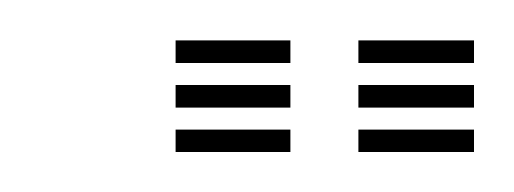

<svg xmlns="http://www.w3.org/2000/svg" viewBox="-20 -721 257 96"><path d="M159.2 -689.5V-700.8H217V-689.5ZM67.8 -689.5V-700.8H125.2V-689.5ZM67.8 -667.2V-678.5H125.2V-667.2ZM159.2 -667.2V-678.5H217V-667.2ZM67.8 -645V-656.2H125.2V-645ZM159.2 -645V-656.2H217V-645Z"/></svg>

Font: Big Shoulders Inline Text Light
Style: Regular
Weight: 300
Designer: Patric King
Foundry: XO Type Co
Version: Version 1.000